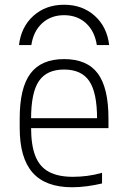

<svg xmlns="http://www.w3.org/2000/svg" viewBox="-20 -779 540 809"><path d="M250 -759Q327 -759 379 -712.5Q431 -666 440 -589H388Q379 -648 342 -681.5Q305 -715 250 -715Q195 -715 158 -681.5Q121 -648 112 -589H60Q69 -666 121 -712.5Q173 -759 250 -759ZM284 10Q172 10 117.5 -51.5Q63 -113 63 -240V-280Q63 -409 108.5 -469.5Q154 -530 250 -530Q347 -530 392 -469.5Q437 -409 437 -280V-239H87V-281H403L389 -265V-279Q389 -389 356 -437.5Q323 -486 250 -486Q177 -486 144 -437.5Q111 -389 111 -279V-241Q111 -167 129 -121.5Q147 -76 186 -55Q225 -34 287 -34Q317 -34 348 -38Q379 -42 410 -51V-6Q381 1 348 5.5Q315 10 284 10Z"/></svg>

Font: M PLUS Code Latin Light
Style: Regular
Weight: 300
Designer: Coji Morishita
Foundry: UNDERFOREST DESIGN
Version: Version 1.002; ttfautohint (v1.8.3)